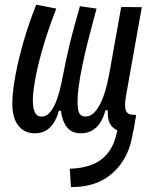

<svg xmlns="http://www.w3.org/2000/svg" viewBox="-20 -547 626 802"><path d="M276.4 234.4 271.5 157.7Q345.7 155.3 389.9 128.2Q434.1 101.1 455.6 48.8Q460 36.6 463.6 23.9Q467.3 11.2 470.2 -2.9Q449.7 -11.2 439.2 -30.8Q428.7 -50.3 430.2 -86.4H420.4Q407.2 -37.1 380.9 -13.7Q354.5 9.8 318.4 9.8Q278.8 9.8 259 -16.4Q239.3 -42.5 234.4 -84.5H226.1Q200.2 9.8 125.5 9.8Q79.6 9.8 54.2 -25.4Q28.8 -60.5 31.7 -130.4Q33.7 -173.8 45.4 -236.8Q57.1 -299.8 78.6 -374.3Q100.1 -448.7 131.3 -527.3L215.3 -511.2Q184.6 -433.1 162.8 -360.6Q141.1 -288.1 129.6 -229.2Q118.2 -170.4 117.2 -133.3Q116.7 -117.7 119.1 -100.6Q121.6 -83.5 129.4 -71.8Q137.2 -60.1 153.3 -60.1Q176.3 -60.1 192.6 -82.5Q209 -105 219.7 -137.2Q230.5 -169.4 236.3 -198.7Q247.6 -255.9 255.9 -295.4Q264.2 -335 272.2 -367.7Q280.3 -400.4 290 -436Q299.8 -471.7 314 -521L383.3 -511.2Q377.9 -491.2 367.7 -453.1Q357.4 -415 345.5 -367.2Q333.5 -319.3 323.2 -269.8Q313 -220.2 307.6 -176.8Q301.3 -126 305.7 -93Q310.1 -60.1 336.9 -60.1Q370.1 -60.1 396 -108.2Q421.9 -156.2 437.5 -245.1L486.3 -517.6L572.3 -517.1L506.3 -146Q499 -103.5 505.4 -86.2Q511.7 -68.8 533.2 -67.9L547.9 -66.9H548.8L539.6 -13.7Q534.7 13.7 529.5 36.6Q524.4 59.6 516.6 79.6Q487.3 152.8 427.2 193.8Q367.2 234.9 276.4 234.4Z"/></svg>

Font: Cascadia Code NF SemiLight
Style: Italic
Weight: 350
Italic angle: -10°
Monospace: yes
Designer: Aaron Bell
Foundry: Saja Typeworks
Version: Version 2404.023; ttfautohint (v1.8.4)